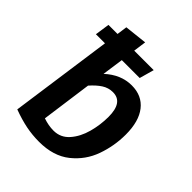

<svg xmlns="http://www.w3.org/2000/svg" viewBox="-214 -878 1017 1017"><g transform="rotate(45 294.0 -370.0)"><path d="M551 -337Q551 -252 522.5 -172Q494 -92 427 -38.5Q360 15 253 15Q202 15 154.5 5.5Q107 -4 50 -25L131 -601H63L75 -683H143L151 -741L278 -755L268 -683H414L391 -601H257L240 -481Q308 -544 389 -544Q466 -544 508.5 -490Q551 -436 551 -337ZM420 -339Q420 -448 344 -448Q311 -448 283 -430Q255 -412 226 -379L187 -95Q227 -81 265 -81Q318 -81 353 -121Q388 -161 404 -220Q420 -279 420 -339Z"/></g></svg>

Font: FiraGO Medium
Style: Italic
Weight: 500
Italic angle: -8°
Designer: bBox Type GmbH
Foundry: bBox Type GmbH
Version: Version 1.001